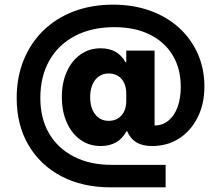

<svg xmlns="http://www.w3.org/2000/svg" viewBox="-20 -705 940 825"><path d="M455.8 100Q334.2 100 243.3 52.1Q152.5 4.2 102.1 -82.1Q51.7 -168.3 51.7 -283.3Q51.7 -373.3 81.7 -447.1Q111.7 -520.8 166.7 -574.2Q221.7 -627.5 297.5 -656.2Q373.3 -685 465.8 -685Q552.5 -685 624.6 -659.2Q696.7 -633.3 748.8 -586.2Q800.8 -539.2 829.6 -474.6Q858.3 -410 858.3 -332.5Q858.3 -258.3 829.2 -200.4Q800 -142.5 749.6 -110Q699.2 -77.5 633.3 -77.5Q591.7 -77.5 565.4 -93.8Q539.2 -110 526.7 -140.8H523.3Q489.2 -77.5 412.5 -77.5Q363.3 -77.5 325.8 -104.2Q288.3 -130.8 267.1 -178.3Q245.8 -225.8 245.8 -288.3Q245.8 -350 267.1 -397.1Q288.3 -444.2 325.8 -470.8Q363.3 -497.5 412.5 -497.5Q486.7 -497.5 519.2 -437.5H522.5V-487.5H644.2V-165.8Q678.3 -165.8 703.8 -186.7Q729.2 -207.5 742.9 -244.6Q756.7 -281.7 756.7 -331.7Q756.7 -410 722.1 -467.5Q687.5 -525 623.3 -556.7Q559.2 -588.3 471.7 -588.3Q374.2 -588.3 302.5 -550.8Q230.8 -513.3 192.1 -445Q153.3 -376.7 153.3 -284.2Q153.3 -196.7 190.4 -132.5Q227.5 -68.3 296.7 -32.5Q365.8 3.3 458.3 3.3H691.7V100ZM446.7 -185.8Q481.7 -185.8 502.1 -209.2Q522.5 -232.5 522.5 -272.5V-302.5Q522.5 -342.5 502.1 -365.8Q481.7 -389.2 446.7 -389.2Q410.8 -389.2 389.2 -361.7Q367.5 -334.2 367.5 -287.5Q367.5 -240.8 389.2 -213.3Q410.8 -185.8 446.7 -185.8Z"/></svg>

Font: Funnel Sans Light
Style: Bold
Weight: 700
Version: Version 1.000